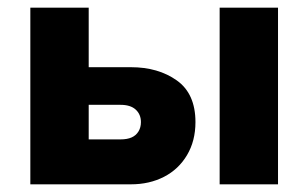

<svg xmlns="http://www.w3.org/2000/svg" viewBox="-20 -480 803 500"><path d="M552 -460V0H704V-460ZM59 -460V0H211V-460ZM178 -207H294Q320 -207 333.5 -194.5Q347 -182 347 -162Q347 -148 340.5 -137.5Q334 -127 322.5 -122Q311 -117 294 -117H178V0H321Q369 0 407 -19.5Q445 -39 467 -76Q489 -113 489 -162Q489 -236 440.5 -270.5Q392 -305 321 -305H178Z"/></svg>

Font: Glinicke Jost Bold
Style: Bold
Weight: 700
Version: Version 3.710